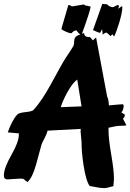

<svg xmlns="http://www.w3.org/2000/svg" viewBox="-35 -924 671 989"><path d="M608 -334Q608 -319 598 -313L599 -311Q604 -300 616 -279Q612 -276 583 -276Q566 -276 524 -266V-252Q524 -209 538 -127.5Q552 -46 552 -5Q552 6 549 35Q543 36 527.5 40.5Q512 45 503 45Q479 45 427 34Q408 9 395 -75Q385 -142 385 -193Q385 -201 382 -226Q379 -247 381 -260L210 -251Q207 -236 196 -215Q181 -187 179 -180Q165 -128 151 -77Q132 -8 106 14L85 -3Q77 -4 68 -4Q57 -4 35.5 -2Q14 0 3 0Q-15 0 -15 -21Q-15 -58 24 -126.5Q63 -195 62 -231V-237L5 -242Q27 -305 54 -334Q62 -343 96.5 -346.5Q131 -350 138 -358Q180 -404 227 -490Q293 -612 306.5 -630.5Q320 -649 343 -687Q347 -695 347 -710Q347 -733 363.5 -740.5Q380 -748 398 -754Q399 -731 429 -733Q434 -726 443 -716L460 -731L517 -426Q524 -415 526 -381Q586 -387 598 -387L602 -382Q602 -357 590 -345ZM385 -376 363 -514Q341 -500 312 -449Q287 -403 278 -372ZM543 -748Q541 -743 534 -738Q528 -745 514 -756Q503 -755 494 -745L491 -773Q489 -772 485.5 -763.5Q482 -755 480 -755Q473 -755 444 -769L492 -904L516 -902Q531 -887 546 -887Q550 -887 559 -892.5Q568 -898 572 -898Q578 -898 578 -890Q578 -894 574 -879Q578 -881 594 -893Q595 -889 595 -885Q595 -861 580 -810Q566 -763 553 -736ZM371 -752 358 -768Q342 -765 334 -753H331Q316 -753 283 -772L282 -778L317 -898H323L336 -891L397 -901L404 -896Q413 -895 432 -890Q430 -868 385 -744Z"/></svg>

Font: Ode an Erik AH
Style: Regular
Weight: 400
Designer: Andreas Höfeld
Foundry: Fontgrube AH
Version: Version 2.00